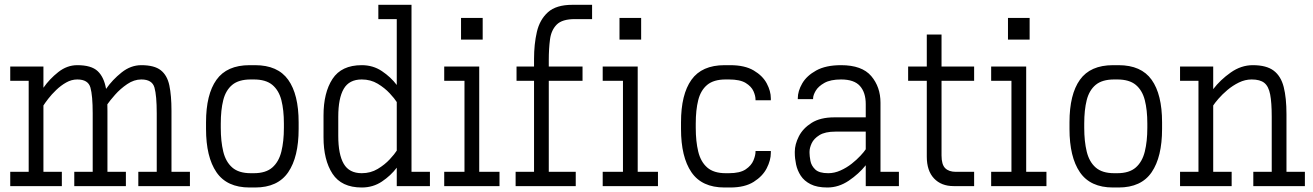

<svg xmlns="http://www.w3.org/2000/svg" viewBox="-20 -789 5568 814"><path d="M23.4 0V-60.5H101.6V-446.3H23.4V-506.8H164.1V-417Q189.9 -454.1 227.1 -483.4Q264.2 -512.7 307.6 -512.7Q367.2 -512.7 394 -487.5Q420.9 -462.4 429.7 -412.1Q456.5 -450.7 495.4 -481.7Q534.2 -512.7 579.1 -512.7Q634.3 -512.7 661.6 -491.2Q689 -469.7 698 -426.8Q707 -383.8 707 -319.3V-60.5H785.2V0H566.4V-60.5H644.5V-308.6Q644.5 -383.8 634.8 -418Q625 -452.1 579.1 -452.1Q548.3 -452.1 519.3 -432.4Q490.2 -412.6 468 -387.5Q445.8 -362.3 435.1 -346.7Q435.5 -334 435.5 -319.3V-60.5H513.7V0H294.9V-60.5H373V-308.6Q373 -383.8 363.3 -418Q353.5 -452.1 307.6 -452.1Q283.2 -452.1 260.5 -439.2Q237.8 -426.3 218.3 -407.5Q198.7 -388.7 184.8 -370.6Q170.9 -352.5 164.1 -341.8V-60.5H242.2V0Z M1038.1 5.9Q941.9 5.9 897.7 -58.8Q853.5 -123.5 853.5 -242.2V-270.5Q853.5 -388.7 897.7 -450.7Q941.9 -512.7 1038.1 -512.7H1061.5Q1157.7 -512.7 1201.9 -450.7Q1246.1 -388.7 1246.1 -270.5V-242.2Q1246.1 -123.5 1201.9 -58.8Q1157.7 5.9 1061.5 5.9ZM1043 -452.1Q992.2 -452.1 964.6 -429.2Q937 -406.2 926.5 -364.5Q916 -322.8 916 -265.1V-247.1Q916 -189.9 926.5 -146.5Q937 -103 964.6 -78.9Q992.2 -54.7 1043 -54.7H1056.2Q1106.9 -54.7 1134.5 -78.9Q1162.1 -103 1172.9 -146.5Q1183.6 -189.9 1183.6 -247.1V-265.1Q1183.6 -322.8 1172.9 -364.5Q1162.1 -406.2 1134.5 -429.2Q1106.9 -452.1 1056.2 -452.1Z M1513.7 5.9Q1427.7 5.9 1389.6 -52.5Q1351.6 -110.8 1351.6 -207V-299.8Q1351.6 -396 1389.6 -454.3Q1427.7 -512.7 1513.7 -512.7Q1561.5 -512.7 1599.1 -487.5Q1636.7 -462.4 1662.1 -428.7V-708H1584V-768.6H1724.6V-60.5H1802.7V0H1662.1V-78.1Q1636.7 -44.4 1599.1 -19.3Q1561.5 5.9 1513.7 5.9ZM1513.7 -452.1Q1460.4 -452.1 1437.3 -412.4Q1414.1 -372.6 1414.1 -293.9V-212.9Q1414.1 -134.3 1437.3 -94.5Q1460.4 -54.7 1513.7 -54.7Q1551.3 -54.7 1581.3 -72.8Q1611.3 -90.8 1632.3 -113.5Q1653.3 -136.2 1662.1 -150.4V-356.4Q1653.3 -370.6 1632.3 -393.3Q1611.3 -416 1581.3 -434.1Q1551.3 -452.1 1513.7 -452.1Z M1934.6 -621.1V-712.9H2026.4V-621.1ZM1863.3 0V-60.5H1949.2V-446.3H1863.3V-506.8H2011.7V-60.5H2097.7V0Z M2166 0V-60.5H2244.1V-446.3H2169.9V-506.8H2244.1V-539.6Q2244.1 -601.6 2256.1 -653.6Q2268.1 -705.6 2303 -737.1Q2337.9 -768.6 2406.7 -768.6H2490.2V-708H2417Q2363.3 -708 2340.1 -684.6Q2316.9 -661.1 2311.8 -621.8Q2306.6 -582.5 2306.6 -534.7V-506.8H2449.7V-446.3H2306.6V-60.5H2420.9V0Z M2606.4 -621.1V-712.9H2698.2V-621.1ZM2535.2 0V-60.5H2621.1V-446.3H2535.2V-506.8H2683.6V-60.5H2769.5V0Z M3051.8 5.9Q2955.6 5.9 2911.4 -58.8Q2867.2 -123.5 2867.2 -242.2V-270.5Q2867.2 -388.7 2911.4 -450.7Q2955.6 -512.7 3051.8 -512.7H3075.7Q3137.7 -512.7 3175.5 -490.2Q3213.4 -467.8 3230.7 -435.3Q3248 -402.8 3248 -372.1V-363.8H3183.1V-367.2Q3183.1 -382.8 3174.3 -402.6Q3165.5 -422.4 3141.4 -437.3Q3117.2 -452.1 3070.3 -452.1H3056.6Q3005.9 -452.1 2978.3 -429.2Q2950.7 -406.2 2940.2 -364.5Q2929.7 -322.8 2929.7 -265.1V-247.1Q2929.7 -189.9 2940.2 -146.5Q2950.7 -103 2978.3 -78.9Q3005.9 -54.7 3056.6 -54.7H3070.3Q3117.2 -54.7 3141.4 -71Q3165.5 -87.4 3174.3 -108.9Q3183.1 -130.4 3183.1 -145.5V-148.9H3248V-140.6Q3248 -109.9 3230.7 -75.9Q3213.4 -42 3175.5 -18.1Q3137.7 5.9 3075.7 5.9Z M3487.8 5.9Q3443.8 5.9 3416.5 -8.1Q3389.2 -22 3374.8 -44.2Q3360.4 -66.4 3355 -92Q3349.6 -117.7 3349.6 -140.6V-146Q3349.6 -176.8 3366.7 -210.7Q3383.8 -244.6 3420.9 -268.1Q3458 -291.5 3517.1 -291.5H3650.4V-347.7Q3650.4 -397 3625.7 -424.6Q3601.1 -452.1 3545.9 -452.1Q3501 -452.1 3475.1 -437.5Q3449.2 -422.9 3438.2 -404.1Q3427.2 -385.3 3427.2 -372.1V-368.7H3362.3V-372.1Q3362.3 -402.8 3381.1 -435.3Q3399.9 -467.8 3440.4 -490.2Q3481 -512.7 3545.9 -512.7Q3634.3 -512.7 3673.6 -466.6Q3712.9 -420.4 3712.9 -353.5V-60.5H3791V0H3650.4V-88.4Q3621.1 -51.8 3578.4 -22.9Q3535.6 5.9 3487.8 5.9ZM3522.5 -231Q3478 -231 3454.1 -216.1Q3430.2 -201.2 3421.1 -181.4Q3412.1 -161.6 3412.1 -146V-140.6Q3412.1 -127.9 3415.8 -107.4Q3419.4 -86.9 3436 -70.8Q3452.6 -54.7 3491.2 -54.7Q3517.6 -54.7 3543.2 -66.2Q3568.8 -77.6 3590.6 -94.7Q3612.3 -111.8 3627.9 -128.7Q3643.6 -145.5 3650.4 -156.2V-231Z M4022.9 0Q3970.7 0 3939.9 -32.5Q3909.2 -64.9 3909.2 -125V-446.3H3830.1V-506.8H3909.2V-642.6H3971.7V-506.8H4109.9V-446.3H3971.7V-129.9Q3971.7 -91.3 3987.3 -75.9Q4002.9 -60.5 4032.7 -60.5H4109.9V0Z M4253.4 -621.1V-712.9H4345.2V-621.1ZM4182.1 0V-60.5H4268.1V-446.3H4182.1V-506.8H4330.6V-60.5H4416.5V0Z M4698.7 5.9Q4602.5 5.9 4558.3 -58.8Q4514.2 -123.5 4514.2 -242.2V-270.5Q4514.2 -388.7 4558.3 -450.7Q4602.5 -512.7 4698.7 -512.7H4722.2Q4818.4 -512.7 4862.5 -450.7Q4906.7 -388.7 4906.7 -270.5V-242.2Q4906.7 -123.5 4862.5 -58.8Q4818.4 5.9 4722.2 5.9ZM4703.6 -452.1Q4652.8 -452.1 4625.2 -429.2Q4597.7 -406.2 4587.2 -364.5Q4576.7 -322.8 4576.7 -265.1V-247.1Q4576.7 -189.9 4587.2 -146.5Q4597.7 -103 4625.2 -78.9Q4652.8 -54.7 4703.6 -54.7H4716.8Q4767.6 -54.7 4795.2 -78.9Q4822.8 -103 4833.5 -146.5Q4844.2 -189.9 4844.2 -247.1V-265.1Q4844.2 -322.8 4833.5 -364.5Q4822.8 -406.2 4795.2 -429.2Q4767.6 -452.1 4716.8 -452.1Z M4982.9 0V-60.5H5061V-446.3H4982.9V-506.8H5123.5V-411.1Q5153.3 -450.2 5197.5 -481.4Q5241.7 -512.7 5291.5 -512.7Q5349.1 -512.7 5379.9 -489.5Q5410.6 -466.3 5422.4 -420.2Q5434.1 -374 5434.1 -304.7V-60.5H5512.2V0H5293.5V-60.5H5371.6V-293.9Q5371.6 -354 5365 -388.4Q5358.4 -422.9 5340.3 -437.5Q5322.3 -452.1 5286.6 -452.1Q5258.8 -452.1 5232.4 -439.2Q5206.1 -426.3 5183.8 -407.5Q5161.6 -388.7 5146 -370.6Q5130.4 -352.5 5123.5 -341.8V-60.5H5201.7V0Z"/></svg>

Font: Kay Pho Du
Style: Regular
Weight: 400
Designer: Victor Gaultney, Khu Oo Reh
Foundry: SIL International
Version: Version 3.000